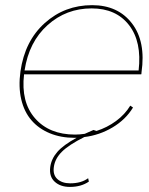

<svg xmlns="http://www.w3.org/2000/svg" viewBox="-20 -530 585 752"><path d="M272 9.8Q218.3 9.8 175 -8.1Q131.8 -25.9 103.3 -58.8Q74.7 -91.8 63.2 -140.9Q51.8 -189.9 60.1 -250Q77.1 -369.6 155.3 -439.7Q233.4 -509.8 340.8 -509.8Q441.9 -509.8 496.8 -438.5Q551.8 -367.2 534.2 -246.1Q534.2 -240.7 533.2 -238.8H74.2Q61.5 -130.4 117.2 -66.7Q172.9 -2.9 273.9 -2.9Q292 -2.9 312 -5.9L346.2 -21L357.9 -17.1Q399.4 -30.3 434.3 -55.9Q469.2 -81.5 490.2 -116.2L501 -108.9Q472.2 -61.5 420.9 -31Q369.6 -0.5 310.1 6.8Q249 37.6 222.2 64.5Q195.3 91.3 190.9 124Q186.5 154.8 204.8 171.4Q223.1 188 254.9 188Q298.3 188 325.2 168L328.1 181.2Q297.9 202.1 253.9 202.1Q216.3 202.1 194.1 181.6Q171.9 161.1 176.8 124Q181.2 91.8 204.6 64.9Q228 38.1 279.8 9.8ZM76.2 -253.9H522.9Q536.1 -366.2 485.4 -431.6Q434.6 -497.1 338.9 -497.1Q239.3 -497.1 166.3 -431.6Q93.3 -366.2 76.2 -253.9Z"/></svg>

Font: Human Sans Thin
Style: Italic
Weight: 100
Italic angle: -8°
Designer: Tim Radville
Foundry: Continuum
Version: Version 1.000;FEAKit 1.0